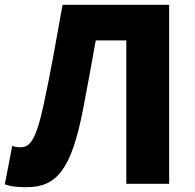

<svg xmlns="http://www.w3.org/2000/svg" viewBox="-33 -764 809 798"><path d="M77 14C201 14 263 -56 312 -309C330 -403 347 -494 365 -596H492V0H670V-744H227C202 -605 178 -465 148 -327C114 -170 87 -152 51 -152C37 -152 28 -154 18 -158L-13 2C11 11 35 14 77 14Z"/></svg>

Font: Noto Sans Korean Black
Style: Bold
Weight: 900
Designer: Ryoko NISHIZUKA (kana & ideographs); Paul D. Hunt (Latin, Greek & Cyrillic); Wenlong ZHANG (bopomofo); Sandoll Communica
Foundry: Adobe Systems Incorporated
Version: Version 1.000;PS 1;hotconv 1.0.78;makeotf.lib2.5.61930